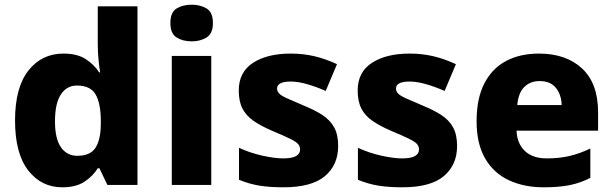

<svg xmlns="http://www.w3.org/2000/svg" viewBox="-20 -787 2607 817"><path d="M245 10Q156 10 100 -62Q44 -134 44 -274Q44 -415 101 -487Q158 -559 250 -559Q308 -559 344 -536Q380 -513 402 -479H406Q403 -497 399.5 -530.5Q396 -564 396 -597V-760H565V0H437L403 -71H396Q375 -37 339 -13.5Q303 10 245 10ZM309 -124Q363 -124 385.5 -157Q408 -190 409 -257V-272Q409 -345 387.5 -384Q366 -423 307 -423Q264 -423 239 -385Q214 -347 214 -271Q214 -196 239.5 -160Q265 -124 309 -124Z M796 -767Q832 -767 859 -751Q886 -735 886 -689Q886 -644 859 -627.5Q832 -611 796 -611Q758 -611 731.5 -627.5Q705 -644 705 -689Q705 -735 731.5 -751Q758 -767 796 -767ZM879 -549V0H711V-549Z M1419 -166Q1419 -85 1362.5 -37.5Q1306 10 1186 10Q1128 10 1084.5 3Q1041 -4 997 -22V-158Q1045 -136 1097 -124.5Q1149 -113 1185 -113Q1223 -113 1240 -123Q1257 -133 1257 -151Q1257 -164 1248.5 -174Q1240 -184 1214.5 -196.5Q1189 -209 1139 -230Q1090 -251 1058.5 -273Q1027 -295 1011.5 -325.5Q996 -356 996 -402Q996 -480 1056.5 -519.5Q1117 -559 1217 -559Q1270 -559 1317 -548Q1364 -537 1414 -514L1366 -400Q1325 -418 1286.5 -429Q1248 -440 1217 -440Q1159 -440 1159 -410Q1159 -399 1167.5 -389.5Q1176 -380 1200.5 -369Q1225 -358 1272 -338Q1319 -319 1352 -297.5Q1385 -276 1402 -245Q1419 -214 1419 -166Z M1925 -166Q1925 -85 1868.5 -37.5Q1812 10 1692 10Q1634 10 1590.5 3Q1547 -4 1503 -22V-158Q1551 -136 1603 -124.5Q1655 -113 1691 -113Q1729 -113 1746 -123Q1763 -133 1763 -151Q1763 -164 1754.5 -174Q1746 -184 1720.5 -196.5Q1695 -209 1645 -230Q1596 -251 1564.5 -273Q1533 -295 1517.5 -325.5Q1502 -356 1502 -402Q1502 -480 1562.5 -519.5Q1623 -559 1723 -559Q1776 -559 1823 -548Q1870 -537 1920 -514L1872 -400Q1831 -418 1792.5 -429Q1754 -440 1723 -440Q1665 -440 1665 -410Q1665 -399 1673.5 -389.5Q1682 -380 1706.5 -369Q1731 -358 1778 -338Q1825 -319 1858 -297.5Q1891 -276 1908 -245Q1925 -214 1925 -166Z M2273 -559Q2389 -559 2457 -495.5Q2525 -432 2525 -309V-231H2178Q2180 -177 2213 -145Q2246 -113 2307 -113Q2359 -113 2402.5 -123Q2446 -133 2492 -155V-30Q2451 -9 2405.5 0.5Q2360 10 2293 10Q2210 10 2145.5 -20Q2081 -50 2044.5 -112.5Q2008 -175 2008 -271Q2008 -368 2041 -432Q2074 -496 2133.5 -527.5Q2193 -559 2273 -559ZM2276 -442Q2237 -442 2211.5 -417.5Q2186 -393 2181 -340H2370Q2369 -383 2346 -412.5Q2323 -442 2276 -442Z"/></svg>

Font: Noto Sans Malayalam ExtraBold
Style: Regular
Weight: 800
Designer: Jelle Bosma - Monotype Design Team
Foundry: Monotype Imaging Inc.
Version: Version 2.104; ttfautohint (v1.8.4.7-5d5b)